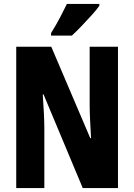

<svg xmlns="http://www.w3.org/2000/svg" viewBox="-20 -950 678 970"><path d="M576 0H398L200 -473H196Q200 -417 202 -373.5Q204 -330 204 -300V0H62V-714H239L436 -252H440Q437 -304 435 -346Q433 -388 433 -419V-714H576ZM482 -921Q469 -902 445 -875.5Q421 -849 394 -820.5Q367 -792 343 -770H238V-783Q263 -823 282.5 -860Q302 -897 318 -930H482Z"/></svg>

Font: Noto Sans ExtraCondensed ExtraBold
Style: Regular
Weight: 800
Width: 2
Designer: Monotype Design Team
Foundry: Monotype Imaging Inc.
Version: Version 2.013; ttfautohint (v1.8.4.7-5d5b)